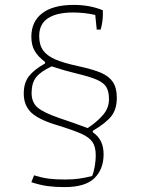

<svg xmlns="http://www.w3.org/2000/svg" viewBox="-20 -637 574 784"><path d="M108 107 119 79Q152 89 179 92.5Q206 96 245 96Q278 96 302.5 92.5Q327 89 356 82Q363 66 367 42Q371 18 371 -2Q371 -37 358 -56.5Q345 -76 313 -90.5Q281 -105 213 -126Q139 -148 108 -177Q77 -206 77 -255Q77 -298 97.5 -325Q118 -352 164 -378V-384Q136 -405 122 -428.5Q108 -452 108 -487Q108 -549 152.5 -583Q197 -617 281 -617Q347 -617 400 -595V-578Q400 -548 391 -516H375L369 -576Q324 -586 278 -586Q212 -586 176 -562.5Q140 -539 140 -490Q140 -454 156 -431.5Q172 -409 205.5 -394.5Q239 -380 299 -367Q359 -354 392 -340Q425 -326 441 -302Q457 -278 457 -238Q457 -191 434.5 -162.5Q412 -134 359 -103V-97Q382 -81 392.5 -59Q403 -37 403 -7Q403 54 365.5 90.5Q328 127 244 127Q206 127 175.5 123Q145 119 108 107ZM425 -232Q425 -263 414.5 -281Q404 -299 375.5 -311.5Q347 -324 288 -338Q242 -349 191 -366Q146 -345 127.5 -321.5Q109 -298 109 -257Q109 -219 133.5 -198Q158 -177 222 -155Q282 -135 338 -114Q376 -139 400.5 -167.5Q425 -196 425 -232Z"/></svg>

Font: Athiti ExtraLight
Style: Regular
Weight: 250
Version: Version 1.032